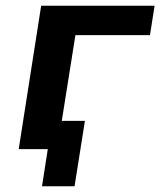

<svg xmlns="http://www.w3.org/2000/svg" viewBox="-20 -518 557 667"><path d="M126 129 146 0H53L68 -98H275L239 129ZM45 0 123 -498H517L501 -396H242L179 0Z"/></svg>

Font: Nunito Sans 8pt
Style: Bold Italic
Weight: 700
Italic angle: -9°
Version: Version 3.101;gftools[0.9.27]